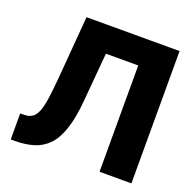

<svg xmlns="http://www.w3.org/2000/svg" viewBox="-128 -860 1005 992"><g transform="rotate(20 375.0 -364.0)"><path d="M31.2 0V-143.1H50.8Q88.4 -143.1 108.2 -165.3Q127.9 -187.5 137.7 -239.3Q147.5 -291 154.8 -379.9L183.1 -727.5H694.8V0H519.5V-584.5H341.8L318.4 -315.9Q310.1 -220.2 289.3 -158.4Q268.6 -96.7 235.4 -62.3Q202.1 -27.8 156.5 -13.9Q110.8 0 52.7 0Z"/></g></svg>

Font: Inter Extra Bold
Style: Regular
Weight: 800
Designer: Rasmus Andersson
Foundry: rsms
Version: Version 4.000;git-3c8e0fc